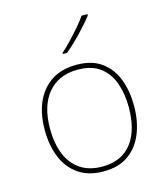

<svg xmlns="http://www.w3.org/2000/svg" viewBox="-115 -855 829 954"><g transform="rotate(-15 300.0 -378.0)"><path d="M300 10Q223 10 171.5 -26Q120 -62 95 -124Q70 -186 70 -264Q70 -390 132 -463.5Q194 -537 305 -537Q385 -537 434.5 -500.5Q484 -464 507 -403Q530 -342 530 -267Q530 -188 505 -125.5Q480 -63 429.5 -26.5Q379 10 300 10ZM300 -15Q370 -15 415 -47Q460 -79 481.5 -135.5Q503 -192 503 -265Q503 -334 483.5 -390Q464 -446 420.5 -479Q377 -512 305 -512Q207 -512 152 -446.5Q97 -381 97 -263Q97 -190 119 -134Q141 -78 186.5 -46.5Q232 -15 300 -15ZM255 -612Q278 -632 304.5 -660Q331 -688 355.5 -716.5Q380 -745 394 -766H424V-759Q398 -725 357 -682Q316 -639 276 -606H255Z"/></g></svg>

Font: Noto Sans Mono Thin
Style: Regular
Weight: 100
Designer: Monotype Design Team
Foundry: Monotype Imaging Inc.
Version: Version 2.014